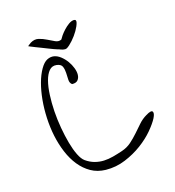

<svg xmlns="http://www.w3.org/2000/svg" viewBox="-200 -973 993 1088"><g transform="rotate(-30 296.0 -429.5)"><path d="M176.8 -14.6Q129.9 -28.3 98.6 -59.1Q67.4 -89.8 48.8 -131.8Q30.3 -173.8 23.4 -224.6Q16.6 -275.4 19.5 -328.6Q22.5 -381.8 34.2 -436Q45.9 -490.2 64 -538.6Q82 -586.9 105 -626.5Q127.9 -666 154.3 -692.4Q179.7 -717.8 202.1 -722.7Q224.6 -727.5 243.2 -719.2Q261.7 -710.9 276.4 -691.4Q291 -671.9 299.8 -648.9Q308.6 -626 311 -602.1Q313.5 -578.1 308.1 -560.5Q302.7 -543 289.6 -533.7Q276.4 -524.4 253.9 -531.2Q243.2 -543.9 247.6 -563.5Q252 -583 256.3 -603Q260.7 -623 258.3 -641.1Q255.9 -659.2 231.4 -668.9Q207 -678.7 185.5 -664.1Q164.1 -649.4 146 -617.7Q127.9 -585.9 113.8 -541.5Q99.6 -497.1 89.8 -447.8Q80.1 -398.4 75.7 -347.7Q71.3 -296.9 71.8 -252.4Q72.3 -208 79.1 -173.8Q85.9 -139.6 99.6 -123Q120.1 -98.6 144 -85Q168 -71.3 194.3 -65.4Q220.7 -59.6 249.5 -59.6Q278.3 -59.6 307.6 -61.5Q341.8 -63.5 370.1 -77.6Q398.4 -91.8 424.8 -109.4Q451.2 -127 476.6 -144Q502 -161.1 531.2 -168.9Q567.4 -179.7 571.8 -167.5Q576.2 -155.3 556.2 -132.8Q536.1 -110.4 496.6 -82.5Q457 -54.7 405.3 -34.2Q353.5 -13.7 294.4 -5.9Q235.4 2 176.8 -14.6ZM168.9 -851.6Q196.3 -859.4 217.8 -847.7Q239.3 -835.9 257.3 -819.8Q275.4 -803.7 292 -790Q308.6 -776.4 327.1 -780.3Q332 -786.1 345.2 -797.4Q358.4 -808.6 375.5 -819.3Q392.6 -830.1 410.6 -836.9Q428.7 -843.8 443.4 -840.8Q459 -836.9 449.7 -819.8Q440.4 -802.7 419.9 -782.2Q399.4 -761.7 373 -744.1Q346.7 -726.6 329.1 -721.7H319.3Q305.7 -725.6 296.9 -732.4Q288.1 -739.3 279.3 -744.1Q275.4 -746.1 263.7 -754.4Q252 -762.7 237.3 -773.4Q222.7 -784.2 206.1 -796.4Q189.5 -808.6 175.8 -818.4Q162.1 -828.1 153.8 -835Q145.5 -841.8 145.5 -841.8Q148.4 -843.8 157.7 -847.2Q167 -850.6 168.9 -851.6Z"/></g></svg>

Font: Give You Glory
Style: Regular
Weight: 400
Designer: Kimberly Geswein
Foundry: Kimberly Geswein
Version: Version 1.002